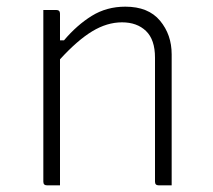

<svg xmlns="http://www.w3.org/2000/svg" viewBox="-20 -556 640 576"><path d="M160 0H121Q110 0 110 -11V-526H149Q160 -526 160 -515V-435H172Q211 -481 255.5 -508.5Q300 -536 356 -536Q425 -536 460 -494Q495 -452 495 -393V0H456Q445 0 445 -11V-383Q445 -437 418 -463Q391 -489 346 -489Q301 -489 256.5 -462Q212 -435 160 -378Z"/></svg>

Font: Recursive Mn Lnr St Lt
Style: Regular
Weight: 300
Monospace: yes
Version: Version 1.079;hotconv 1.0.112;makeotfexe 2.5.65598; ttfautoh